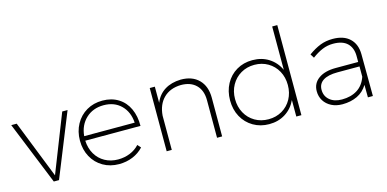

<svg xmlns="http://www.w3.org/2000/svg" viewBox="-71 -1134 3077 1528"><g transform="rotate(-15 1467.5 -369.5)"><path d="M8 -521H53L241 -45L428 -521H472L262 0H219Z M1000 -249H545Q548 -186 576 -138Q604 -90 652 -63.5Q700 -37 760 -37Q813 -37 858.5 -55.5Q904 -74 936 -109L960 -82Q923 -42 871 -20.5Q819 1 758 1Q685 1 627 -32.5Q569 -66 536.5 -125.5Q504 -185 504 -260Q504 -335 537 -395Q570 -455 627.5 -488.5Q685 -522 758 -522Q833 -522 888.5 -487.5Q944 -453 972.5 -391Q1001 -329 1000 -249ZM962 -286Q956 -376 901 -430Q846 -484 758 -484Q670 -484 612 -429.5Q554 -375 546 -286Z M1606 -318V0H1564V-310Q1564 -390 1519 -435Q1474 -480 1394 -480Q1305 -478 1251.5 -425.5Q1198 -373 1191 -282V0H1149V-521H1191V-388Q1217 -452 1271.5 -486Q1326 -520 1404 -522Q1499 -522 1552.5 -467.5Q1606 -413 1606 -318Z M2259 -742V0H2217V-136Q2187 -71 2129 -34Q2071 3 1995 3Q1922 3 1864 -31Q1806 -65 1773.5 -124.5Q1741 -184 1741 -260Q1741 -336 1773.5 -396Q1806 -456 1863.5 -490Q1921 -524 1994 -524Q2071 -524 2129 -487Q2187 -450 2217 -385V-742ZM2217 -260Q2217 -324 2189 -375Q2161 -426 2111.5 -455Q2062 -484 2000 -484Q1938 -484 1888.5 -455Q1839 -426 1810.5 -375Q1782 -324 1782 -260Q1782 -196 1810 -145Q1838 -94 1887.5 -65Q1937 -36 2000 -36Q2062 -36 2111.5 -65Q2161 -94 2189 -145Q2217 -196 2217 -260Z M2807 0 2806 -103Q2774 -50 2720.5 -24.5Q2667 1 2598 1Q2547 1 2508 -19Q2469 -39 2447.5 -73.5Q2426 -108 2426 -152Q2426 -217 2478 -254.5Q2530 -292 2620 -292H2805V-343Q2804 -410 2765 -447Q2726 -484 2649 -484Q2602 -484 2560 -466.5Q2518 -449 2474 -416L2454 -448Q2505 -485 2552 -503.5Q2599 -522 2655 -522Q2746 -522 2795.5 -475Q2845 -428 2846 -346L2848 0ZM2806 -170V-255H2624Q2547 -255 2506.5 -229Q2466 -203 2466 -153Q2466 -101 2503.5 -69Q2541 -37 2604 -37Q2679 -37 2731 -70Q2783 -103 2806 -170Z"/></g></svg>

Font: Montserrat arm2 ExtraLight
Style: Regular
Weight: 275
Designer: Julieta Ulanovsky
Foundry: Julieta Ulanovsky
Version: Version 6.000